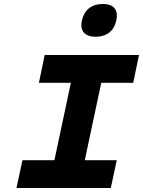

<svg xmlns="http://www.w3.org/2000/svg" viewBox="-20 -947 720 967"><path d="M680 -670H205L176 -530H337L254 -140H93L63 0H538L568 -140H407L490 -530H651ZM392 -842C382 -793 405 -762 462 -762C518 -762 555 -793 565 -842L566 -845C577 -896 554 -927 498 -927C441 -927 404 -896 393 -845Z"/></svg>

Font: LT Wave Mono Black
Style: Italic
Weight: 900
Designer: Daniel Lyons
Version: Version 2.5 (Glyphs App)